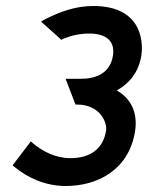

<svg xmlns="http://www.w3.org/2000/svg" viewBox="-20 -610 494 641"><path d="M22 -58 28 -53C69 -19 128 11 200 11C302 11 410 -40 431 -172C441 -238 414 -283 370 -308C411 -331 443 -368 452 -425C456 -451 467 -590 291 -590C231 -590 179 -570 131 -546L117 -538L185 -477L190 -480C217 -491 245 -498 278 -498C333 -498 365 -474 357 -424C348 -366 301 -347 251 -347H199L232 -261H237C312 -261 339 -203 334 -173C324 -112 280 -82 215 -82C165 -82 122 -105 91 -131L83 -138Z"/></svg>

Font: Charger Pro
Style: ExBdNarObl
Weight: 400
Designer: Jasper
Foundry: Cannot Into Space Fonts
Version: Version 1.09